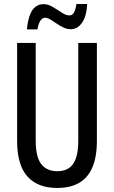

<svg xmlns="http://www.w3.org/2000/svg" viewBox="-20 -928 569 958"><path d="M463.4 -713.9V-226.1Q463.4 -144.5 440.7 -92.3Q418 -40 374 -15.1Q330.1 9.8 265.1 9.8Q168 9.8 116.7 -47.6Q65.4 -105 65.4 -225.1V-713.9H158.2V-226.1Q158.2 -144.5 186 -109.1Q213.9 -73.7 265.6 -73.7Q300.3 -73.7 323.5 -88.9Q346.7 -104 358.6 -137.7Q370.6 -171.4 370.6 -227.1V-713.9ZM114.3 -781.2Q116.2 -804.7 121.3 -827.4Q126.5 -850.1 135.7 -867.9Q145 -885.7 160.4 -896.5Q175.8 -907.2 197.3 -907.2Q216.3 -907.2 233.2 -898.7Q250 -890.1 266.1 -879.2Q282.2 -868.2 297.1 -859.6Q312 -851.1 326.7 -851.1Q341.8 -851.1 349.6 -866.5Q357.4 -881.8 361.3 -908.2H415Q412.1 -847.2 389.4 -814.7Q366.7 -782.2 333 -782.2Q314.5 -782.2 296.4 -790.8Q278.3 -799.3 262 -810.8Q245.6 -822.3 231.2 -830.8Q216.8 -839.4 204.6 -839.4Q191.4 -839.4 181.4 -824.5Q171.4 -809.6 167 -781.2Z"/></svg>

Font: Open Sans Condensed Medium
Style: Regular
Weight: 500
Width: 3
Designer: Monotype Design Team
Foundry: Monotype Imaging Inc.
Version: Version 3.000